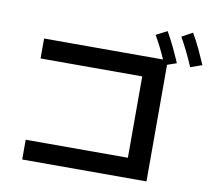

<svg xmlns="http://www.w3.org/2000/svg" viewBox="-90 -955 1180 1062"><g transform="rotate(10 500.0 -424.5)"><path d="M927 -661Q907 -709 888 -747Q869 -785 850 -819L910 -852Q934 -811 954 -768.5Q974 -726 992 -684ZM101 3V-108H675V-565H104V-677H772Q740 -750 708 -804L770 -836Q793 -796 813 -754Q833 -712 851 -670L799 -652V3Z"/></g></svg>

Font: Murecho Medium
Style: Regular
Weight: 500
Designer: Neil Summerour
Foundry: Positype
Version: Version 1.010; ttfautohint (v1.8.3)